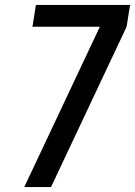

<svg xmlns="http://www.w3.org/2000/svg" viewBox="-20 -755 545 775"><path d="M78 0 383 -647H111L125 -735H505L491 -647L186 0Z"/></svg>

Font: Iosevka Semibold Oblique
Style: Regular
Weight: 600
Italic angle: -9°
Monospace: yes
Designer: Belleve Invis
Foundry: Belleve Invis
Version: Version 32.5.0; ttfautohint (v1.8.4)